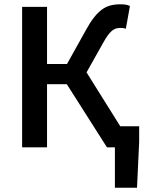

<svg xmlns="http://www.w3.org/2000/svg" viewBox="-20 -686 688 894"><path d="M515 188V0H478L291 -294H199V0H83V-654H199V-388H292L380 -546Q399 -581 417.5 -604.5Q436 -628 454.5 -641.5Q473 -655 494 -660.5Q515 -666 540 -666Q551 -666 563.5 -664.5Q576 -663 585 -658L566 -552Q558 -555 551.5 -555.5Q545 -556 540 -556Q529 -556 519.5 -553Q510 -550 501 -542.5Q492 -535 482 -521.5Q472 -508 460 -486L383 -349L540 -98H628V-26L618 188Z"/></svg>

Font: CV Source Sans Light
Style: Bold
Weight: 600
Designer: Paul D. Hunt
Foundry: Adobe Systems Incorporated
Version: Version 3.001